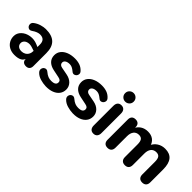

<svg xmlns="http://www.w3.org/2000/svg" viewBox="99 -1566 2426 2426"><g transform="rotate(45 1312.5 -353.0)"><path d="M40.7 -151.6Q40.7 -206.4 82.7 -246.9Q124.7 -287.4 189.8 -297.9Q254.9 -308.4 318.7 -281L367.2 -260.1L367.2 -193.3L316.2 -210Q271.1 -226.7 236.9 -221.6Q202.7 -216.5 184.1 -196.9Q165.5 -177.4 165.5 -153.3Q165.5 -122.3 186.6 -103.8Q207.7 -85.2 246 -85.2Q275.5 -85.2 299.6 -98.5Q323.6 -111.8 337.5 -136.5Q351.4 -161.3 351.4 -192.4V-312Q351.4 -357.9 329.3 -380.7Q307.3 -403.4 262.1 -403.4Q242.7 -403.4 216.3 -394Q189.9 -384.5 159.3 -362.9Q130.5 -342.9 106.3 -357.2Q82 -371.6 79.9 -401.1Q77.8 -430.7 106.3 -450.3Q143.1 -477.3 187 -489.9Q230.9 -502.6 265.3 -502.8Q376.2 -503.8 431 -451.3Q485.7 -398.8 485.7 -291.9V-59.4Q485.7 -28.1 468.9 -9.9Q452.1 8.4 420.4 8.4Q389.3 8.4 371.4 -7.3Q353.6 -23 353.6 -53.3V-84.6L361 -80.3Q351 -31 314.9 -10.3Q278.8 10.4 215.3 10.4Q162.6 10.4 122.7 -11.1Q82.8 -32.6 61.7 -69.7Q40.7 -106.8 40.7 -151.6Z M597.8 -51.3Q572.7 -75.4 578.6 -104.3Q584.5 -133.1 610.2 -144.3Q635.8 -155.4 659.9 -135.2Q693.3 -107 719.6 -97.1Q745.9 -87.1 775.5 -87.1Q818.2 -87.1 837.3 -100.6Q856.5 -114.1 856.5 -139Q856.5 -158.6 845 -169.1Q833.5 -179.7 806.2 -185.1L704.2 -206.2Q641.4 -219.4 607.6 -255Q573.9 -290.6 573.9 -345Q573.9 -391.6 601.6 -426.9Q629.4 -462.2 678.2 -481.3Q727 -500.4 789.7 -500.4Q839.8 -500.4 880.7 -485.8Q921.6 -471.1 952.6 -436.3Q973.1 -413.6 965 -387.1Q956.9 -360.5 931.9 -350.7Q907 -340.8 883.6 -361.8Q871.8 -373 862.1 -378.4Q843.7 -391.4 826.7 -397.3Q809.7 -403.1 792.5 -403.1Q754.6 -403.1 732.5 -388.4Q710.3 -373.7 710.3 -348.8Q710.3 -332.2 721.3 -319.5Q732.3 -306.7 756.2 -302.1L857.4 -282.5Q920 -270.1 954.7 -232.8Q989.4 -195.5 989.4 -144.9Q989.4 -96.6 963 -61.1Q936.6 -25.6 888.2 -6.8Q839.8 12 776.1 10.4Q726.8 8.8 678 -5.6Q629.2 -20 597.8 -51.3Z M1079.8 -51.3Q1054.7 -75.4 1060.6 -104.3Q1066.5 -133.1 1092.2 -144.3Q1117.8 -155.4 1141.9 -135.2Q1175.3 -107 1201.6 -97.1Q1227.9 -87.1 1257.5 -87.1Q1300.2 -87.1 1319.3 -100.6Q1338.5 -114.1 1338.5 -139Q1338.5 -158.6 1327 -169.1Q1315.5 -179.7 1288.2 -185.1L1186.2 -206.2Q1123.4 -219.4 1089.6 -255Q1055.9 -290.6 1055.9 -345Q1055.9 -391.6 1083.6 -426.9Q1111.4 -462.2 1160.2 -481.3Q1209 -500.4 1271.7 -500.4Q1321.8 -500.4 1362.7 -485.8Q1403.6 -471.1 1434.6 -436.3Q1455.1 -413.6 1447 -387.1Q1438.9 -360.5 1413.9 -350.7Q1389 -340.8 1365.6 -361.8Q1353.8 -373 1344.1 -378.4Q1325.7 -391.4 1308.7 -397.3Q1291.7 -403.1 1274.5 -403.1Q1236.6 -403.1 1214.5 -388.4Q1192.3 -373.7 1192.3 -348.8Q1192.3 -332.2 1203.3 -319.5Q1214.3 -306.7 1238.2 -302.1L1339.4 -282.5Q1402 -270.1 1436.7 -232.8Q1471.4 -195.5 1471.4 -144.9Q1471.4 -96.6 1445 -61.1Q1418.6 -25.6 1370.2 -6.8Q1321.8 12 1258.1 10.4Q1208.8 8.8 1160 -5.6Q1111.2 -20 1079.8 -51.3Z M1555.1 -70V-419.4Q1555.1 -456.9 1573 -477.3Q1590.8 -497.6 1623.3 -497.6Q1655.8 -497.6 1674.1 -477.3Q1692.4 -456.9 1692.4 -419.4V-70Q1692.4 -33.3 1674.2 -12.8Q1656.1 7.6 1623.4 7.6Q1590.7 7.6 1572.9 -12.8Q1555.1 -33.3 1555.1 -70ZM1546.9 -639Q1546.9 -671.8 1569.4 -693.7Q1591.9 -715.5 1623.3 -715.5Q1654.8 -715.5 1677.3 -693.7Q1699.8 -671.8 1699.8 -639Q1699.8 -606.2 1677.3 -584.4Q1654.8 -562.7 1623.3 -562.7Q1591.9 -562.7 1569.4 -584.4Q1546.9 -606.2 1546.9 -639Z M1806.3 -65.2V-426.8Q1806.3 -461.9 1824.4 -480.2Q1842.4 -498.4 1875.7 -498.4Q1908.8 -498.4 1926.9 -480.2Q1944.9 -461.9 1944.9 -426.8V-359.8L1933.9 -395.9Q1954.3 -444.9 1996.2 -472.7Q2038.1 -500.4 2095.5 -500.4Q2153.1 -500.4 2191.2 -472.5Q2229.3 -444.7 2244.9 -389.1H2230.9Q2251.9 -440.9 2297.8 -470.7Q2343.7 -500.4 2402.7 -500.4Q2486.5 -500.4 2527.6 -450.1Q2568.7 -399.8 2568.7 -295.7V-65.2Q2568.7 -29.9 2550 -10.8Q2531.4 8.4 2497.3 8.4Q2463.2 8.4 2445 -10.8Q2426.7 -29.9 2426.7 -65.2V-290.7Q2426.7 -343.4 2409.6 -366.8Q2392.6 -390.1 2353.7 -390.1Q2308.8 -390.1 2283.4 -358.4Q2258.1 -326.7 2258.1 -269.6V-65.2Q2258.1 -29.9 2239.9 -10.8Q2221.6 8.4 2187.5 8.4Q2153.4 8.4 2134.8 -10.8Q2116.1 -29.9 2116.1 -65.2V-290.7Q2116.1 -343.4 2099.1 -366.8Q2082 -390.1 2043.9 -390.1Q1999 -390.1 1973.7 -358.4Q1948.3 -326.7 1948.3 -269.6V-65.2Q1948.3 -29.9 1930.1 -10.8Q1911.8 8.4 1876.9 8.4Q1842.8 8.4 1824.6 -10.8Q1806.3 -29.9 1806.3 -65.2Z"/></g></svg>

Font: SN Pro Thin
Style: Regular
Weight: 200
Designer: Tobias Whetton
Foundry: Supernotes
Version: Version 1.003;Glyphs 3.3 (3324)